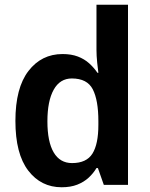

<svg xmlns="http://www.w3.org/2000/svg" viewBox="-20 -780 632 810"><path d="M240 10Q153 10 99 -60.5Q45 -131 45 -270Q45 -409 100 -480.5Q155 -552 244 -552Q281 -552 308.5 -541.5Q336 -531 356 -513Q376 -495 391 -473H395Q393 -487 390 -516Q387 -545 387 -570V-760H520V0H418L393 -71H387Q374 -49 354 -30.5Q334 -12 306 -1Q278 10 240 10ZM284 -92Q345 -92 370 -132Q395 -172 395 -253V-269Q395 -357 371.5 -403Q348 -449 283 -449Q233 -449 206.5 -401.5Q180 -354 180 -268Q180 -182 206.5 -137Q233 -92 284 -92Z"/></svg>

Font: Noto Sans Display SemiBold
Style: Regular
Weight: 600
Designer: Monotype Design Team
Foundry: Monotype Imaging Inc.
Version: Version 2.003